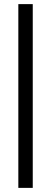

<svg xmlns="http://www.w3.org/2000/svg" viewBox="-20 -811 248 932"><path d="M139 101H69V-791H139Z"/></svg>

Font: Ulagadi Sans Light
Style: Regular
Weight: 300
Designer: Ninad Kale (Devanagari), Jonny Pinhorn (Latin)
Foundry: Indian Type Foundry
Version: Version 3.01;March 29, 2020;FontCreator 12.0.0.2522 64-bit; 